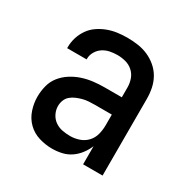

<svg xmlns="http://www.w3.org/2000/svg" viewBox="-128 -644 756 769"><g transform="rotate(30 250.0 -260.0)"><path d="M208 8Q178 8 148 -1Q118 -10 96 -31.5Q74 -53 64 -83Q54 -113 54 -143Q54 -169 60.5 -194.5Q67 -220 83 -240Q99 -260 121 -274Q143 -288 167.5 -296Q192 -304 217.5 -307Q243 -310 269 -310H348V-355Q348 -375 341.5 -393.5Q335 -412 320.5 -425Q306 -438 287 -443Q268 -448 249 -448Q231 -448 214 -444.5Q197 -441 182.5 -431.5Q168 -422 159 -406.5Q150 -391 150 -374V-371H60V-376Q60 -399 67 -421Q74 -443 87 -461.5Q100 -480 119 -493Q138 -506 159.5 -514Q181 -522 203.5 -525Q226 -528 249 -528Q273 -528 297.5 -524.5Q322 -521 344 -511.5Q366 -502 385 -486Q404 -470 416 -449Q428 -428 433 -404Q438 -380 438 -355V0H348V-84Q340 -64 326 -45.5Q312 -27 293.5 -14.5Q275 -2 253 3Q231 8 208 8ZM246 -72Q267 -72 287.5 -79Q308 -86 322.5 -101.5Q337 -117 342.5 -138Q348 -159 348 -180V-230H269Q255 -230 241 -229Q227 -228 214 -224.5Q201 -221 188 -215.5Q175 -210 164.5 -201Q154 -192 149 -179Q144 -166 144 -152Q144 -134 152.5 -117Q161 -100 176 -89.5Q191 -79 209 -75.5Q227 -72 246 -72Z"/></g></svg>

Font: Iosevka Custom Medium
Style: Regular
Weight: 500
Monospace: yes
Designer: Belleve Invis
Foundry: Belleve Invis
Version: Version 32.5.0; ttfautohint (v1.8.4)